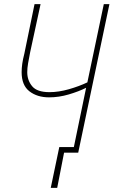

<svg xmlns="http://www.w3.org/2000/svg" viewBox="-20 -734 546 923"><path d="M224 169 265 -27H335L394 -312Q358 -294 310.5 -280Q263 -266 216 -266Q159 -266 121.5 -295Q84 -324 84 -387Q84 -406 87 -427.5Q90 -449 97 -476L146 -714H175L125 -483Q119 -453 115 -429.5Q111 -406 111 -387Q111 -348 134.5 -319.5Q158 -291 218 -291Q262 -291 311 -305Q360 -319 400 -338L479 -714H506L356 0H288L255 169Z"/></svg>

Font: Noto Sans SemiCondensed Thin
Style: Italic
Weight: 100
Width: 4
Italic angle: -12°
Designer: Monotype Design Team
Foundry: Monotype Imaging Inc.
Version: Version 2.013; ttfautohint (v1.8.4.7-5d5b)